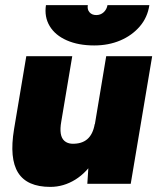

<svg xmlns="http://www.w3.org/2000/svg" viewBox="-20 -720 619 752"><path d="M322 0 328 -92 396 -500H576L492 0ZM35 -214 83 -500H263L220 -244ZM220 -244Q215 -216 218 -197Q221 -178 232.5 -168Q244 -158 262 -157Q300 -156 322 -175Q344 -194 351 -234H400Q387 -155 354 -100Q321 -45 275 -16.5Q229 12 177 12Q86 12 51 -43.5Q16 -99 35 -214ZM349 -542Q287 -542 241.5 -562Q196 -582 174.5 -618Q153 -654 160 -700H324Q321 -683 330.5 -672Q340 -661 357 -661Q374 -661 386 -672Q398 -683 401 -700H565Q558 -652 527.5 -616.5Q497 -581 451 -561.5Q405 -542 349 -542Z"/></svg>

Font: Figtree Light Black
Style: Italic
Weight: 900
Italic angle: -9.5°
Version: Version 2.000